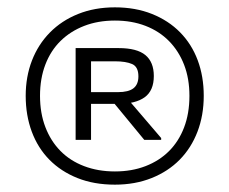

<svg xmlns="http://www.w3.org/2000/svg" viewBox="-20 -730 625 523"><path d="M293 -227Q348 -227 393 -245Q438 -263 469.5 -295Q501 -327 518 -371.5Q535 -416 535 -469Q535 -522 518.5 -566Q502 -610 470.5 -642Q439 -674 394 -692Q349 -710 293 -710Q238 -710 193 -692Q148 -674 116 -641.5Q84 -609 67 -565Q50 -521 50 -469Q50 -416 66.5 -371.5Q83 -327 114.5 -295Q146 -263 191 -245Q236 -227 293 -227ZM293 -263Q247 -263 209 -277.5Q171 -292 144.5 -319Q118 -346 103.5 -384Q89 -422 89 -469Q89 -516 103.5 -554Q118 -592 145 -618.5Q172 -645 209.5 -659.5Q247 -674 293 -674Q339 -674 376.5 -659.5Q414 -645 440.5 -618Q467 -591 481.5 -553.5Q496 -516 496 -469Q496 -421 481.5 -383Q467 -345 440.5 -318.5Q414 -292 376.5 -277.5Q339 -263 293 -263ZM330 -458 289 -451 373 -349H419V-354ZM303 -599H186V-349H228V-447H301Q349 -447 374 -465Q399 -483 399 -523Q399 -561 376 -580Q353 -599 303 -599ZM301 -479H228V-563H293Q323 -563 340 -555.5Q357 -548 357 -522Q357 -500 343.5 -489.5Q330 -479 301 -479Z"/></svg>

Font: Tilda Sans VF
Style: Regular
Weight: 400
Designer: ParaType Ltd
Foundry: ParaType Ltd
Version: Version 1.010